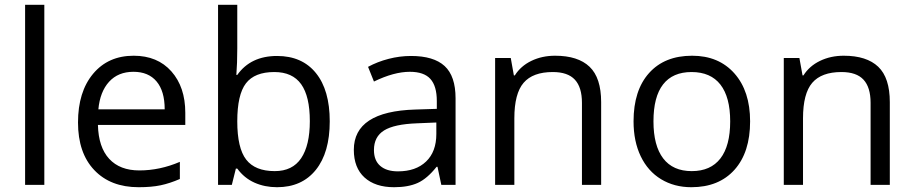

<svg xmlns="http://www.w3.org/2000/svg" viewBox="-20 -780 3854 810"><path d="M167 0H85.9V-759.8H167Z M564.9 9.8Q446.3 9.8 377.7 -62.5Q309.1 -134.8 309.1 -263.2Q309.1 -392.6 372.8 -468.8Q436.5 -544.9 543.9 -544.9Q644.5 -544.9 703.1 -478.8Q761.7 -412.6 761.7 -304.2V-252.9H393.1Q395.5 -158.7 440.7 -109.9Q485.8 -61 567.9 -61Q654.3 -61 738.8 -97.2V-24.9Q695.8 -6.3 657.5 1.7Q619.1 9.8 564.9 9.8ZM543 -477.1Q478.5 -477.1 440.2 -435.1Q401.9 -393.1 395 -318.8H674.8Q674.8 -395.5 640.6 -436.3Q606.4 -477.1 543 -477.1Z M1148.9 -543.9Q1254.4 -543.9 1312.7 -471.9Q1371.1 -399.9 1371.1 -268.1Q1371.1 -136.2 1312.3 -63.2Q1253.4 9.8 1148.9 9.8Q1096.7 9.8 1053.5 -9.5Q1010.3 -28.8 981 -68.8H975.1L958 0H899.9V-759.8H981V-575.2Q981 -513.2 977.1 -463.9H981Q1037.6 -543.9 1148.9 -543.9ZM1137.2 -476.1Q1054.2 -476.1 1017.6 -428.5Q981 -380.9 981 -268.1Q981 -155.3 1018.6 -106.7Q1056.2 -58.1 1139.2 -58.1Q1213.9 -58.1 1250.5 -112.5Q1287.1 -167 1287.1 -269Q1287.1 -373.5 1250.5 -424.8Q1213.9 -476.1 1137.2 -476.1Z M1841.8 0 1825.7 -76.2H1821.8Q1781.7 -25.9 1741.9 -8.1Q1702.1 9.8 1642.6 9.8Q1563 9.8 1517.8 -31.2Q1472.7 -72.3 1472.7 -147.9Q1472.7 -310.1 1731.9 -317.9L1822.8 -320.8V-354Q1822.8 -417 1795.7 -447Q1768.6 -477.1 1709 -477.1Q1642.1 -477.1 1557.6 -436L1532.7 -498Q1572.3 -519.5 1619.4 -531.7Q1666.5 -543.9 1713.9 -543.9Q1809.6 -543.9 1855.7 -501.5Q1901.9 -459 1901.9 -365.2V0ZM1658.7 -57.1Q1734.4 -57.1 1777.6 -98.6Q1820.8 -140.1 1820.8 -214.8V-263.2L1739.7 -259.8Q1643.1 -256.3 1600.3 -229.7Q1557.6 -203.1 1557.6 -147Q1557.6 -103 1584.2 -80.1Q1610.8 -57.1 1658.7 -57.1Z M2435.1 0V-346.2Q2435.1 -411.6 2405.3 -443.8Q2375.5 -476.1 2312 -476.1Q2228 -476.1 2189 -430.7Q2149.9 -385.3 2149.9 -280.8V0H2068.8V-535.2H2134.8L2147.9 -461.9H2151.9Q2176.8 -501.5 2221.7 -523.2Q2266.6 -544.9 2321.8 -544.9Q2418.5 -544.9 2467.3 -498.3Q2516.1 -451.7 2516.1 -349.1V0Z M3144.5 -268.1Q3144.5 -137.2 3078.6 -63.7Q3012.7 9.8 2896.5 9.8Q2824.7 9.8 2769 -23.9Q2713.4 -57.6 2683.1 -120.6Q2652.8 -183.6 2652.8 -268.1Q2652.8 -398.9 2718.3 -471.9Q2783.7 -544.9 2899.9 -544.9Q3012.2 -544.9 3078.4 -470.2Q3144.5 -395.5 3144.5 -268.1ZM2736.8 -268.1Q2736.8 -165.5 2777.8 -111.8Q2818.8 -58.1 2898.4 -58.1Q2978 -58.1 3019.3 -111.6Q3060.5 -165 3060.5 -268.1Q3060.5 -370.1 3019.3 -423.1Q2978 -476.1 2897.5 -476.1Q2817.9 -476.1 2777.3 -423.8Q2736.8 -371.6 2736.8 -268.1Z M3652.8 0V-346.2Q3652.8 -411.6 3623 -443.8Q3593.3 -476.1 3529.8 -476.1Q3445.8 -476.1 3406.7 -430.7Q3367.7 -385.3 3367.7 -280.8V0H3286.6V-535.2H3352.5L3365.7 -461.9H3369.6Q3394.5 -501.5 3439.5 -523.2Q3484.4 -544.9 3539.6 -544.9Q3636.2 -544.9 3685.1 -498.3Q3733.9 -451.7 3733.9 -349.1V0Z"/></svg>

Font: f04293028
Style: Regular
Weight: 400
Foundry: Ascender Corporation
Version: Version 1.10